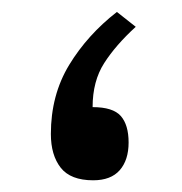

<svg xmlns="http://www.w3.org/2000/svg" viewBox="-20 -308 311 328"><path d="M211.9 -262.2Q177.7 -231 158 -200.2Q138.2 -169.4 138.2 -125Q172.9 -125 186.3 -109.9Q199.7 -94.7 199.7 -64.5Q199.7 -34.7 184.6 -17.3Q169.4 0 139.2 0Q100.6 0 83.7 -21.5Q66.9 -43 66.9 -79.1Q66.9 -145.5 98.1 -197Q129.4 -248.5 179.7 -287.6Z"/></svg>

Font: Vazirmatn UI
Style: Regular
Weight: 400
Designer: Saber Rastikerdar
Foundry: Saber Rastikerdar
Version: Version 33.003